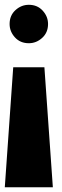

<svg xmlns="http://www.w3.org/2000/svg" viewBox="-40 -560 260 800"><path d="M0 -460Q0 -495.6 24.4 -517.8Q48.8 -540 80.1 -540Q115.7 -540 137.9 -515.6Q160.2 -491.2 160.2 -460Q160.2 -424.3 135.7 -402.1Q111.3 -379.9 80.1 -379.9Q44.4 -379.9 22.2 -404.3Q0 -428.7 0 -460ZM-20 220.2 15.1 -279.8H145L180.2 220.2Z"/></svg>

Font: Zantroke
Style: Regular
Weight: 500
Foundry: gluk
Version: Version 0.36